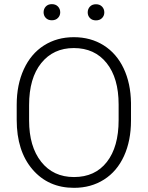

<svg xmlns="http://www.w3.org/2000/svg" viewBox="-20 -901 717 931"><path d="M61 -319.8V-393.1Q61 -490.2 95.5 -565.2Q129.9 -640.1 192.9 -680.4Q255.9 -720.7 337.9 -720.7Q419.9 -720.7 482.7 -681.2Q545.4 -641.6 579.6 -569.3Q613.8 -497.1 615.2 -401.9V-316.9Q615.2 -218.8 581.3 -144.5Q547.4 -70.3 484.4 -30.3Q421.4 9.8 338.9 9.8Q214.4 9.8 137.7 -79.3Q61 -168.5 61 -319.8ZM121.1 -316.9Q121.1 -190.4 179.7 -116.5Q238.3 -42.5 338.9 -42.5Q440.9 -42.5 498 -115.5Q555.2 -188.5 555.2 -318.8V-394Q555.2 -522.5 497.1 -595.2Q439 -668 337.9 -668Q238.8 -668 179.9 -595Q121.1 -522 121.1 -391.1ZM191.4 -841.3Q191.4 -857.9 202.1 -869.4Q212.9 -880.9 231.4 -880.9Q250 -880.9 261 -869.4Q272 -857.9 272 -841.3Q272 -825.2 261 -814Q250 -802.7 231.4 -802.7Q212.9 -802.7 202.1 -814Q191.4 -825.2 191.4 -841.3ZM405.3 -840.8Q405.3 -857.4 416 -868.9Q426.8 -880.4 445.3 -880.4Q463.9 -880.4 474.9 -868.9Q485.8 -857.4 485.8 -840.8Q485.8 -824.7 474.9 -813.5Q463.9 -802.2 445.3 -802.2Q426.8 -802.2 416 -813.5Q405.3 -824.7 405.3 -840.8Z"/></svg>

Font: Roboto Light
Style: Regular
Weight: 300
Designer: Google
Version: Version 2.137; 2017